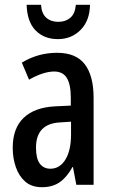

<svg xmlns="http://www.w3.org/2000/svg" viewBox="-20 -770 472 800"><path d="M218 -550Q297 -550 333.5 -502Q370 -454 370 -362V0H298L284 -74H282Q259 -32 229 -11Q199 10 155 10Q112 10 85.5 -13Q59 -36 46 -73.5Q33 -111 33 -154Q33 -236 79 -279.5Q125 -323 211 -327L275 -330V-363Q275 -418 258.5 -445Q242 -472 206 -472Q161 -472 101 -438L71 -509Q138 -550 218 -550ZM231 -260Q130 -255 130 -155Q130 -109 146 -88Q162 -67 190 -67Q229 -67 252.5 -105Q276 -143 276 -210V-263ZM355 -750Q354 -684 316 -645.5Q278 -607 221 -607Q164 -607 128.5 -643Q93 -679 91 -750H151Q153 -714 172.5 -696.5Q192 -679 223 -679Q253 -679 273 -696Q293 -713 296 -750Z"/></svg>

Font: Noto Sans Gurmukhi ExtraCondensed Medium
Style: Regular
Weight: 500
Width: 2
Designer: Jelle Bosma - Monotype Design Team
Foundry: Monotype Imaging Inc.
Version: Version 2.004; ttfautohint (v1.8.4.7-5d5b)